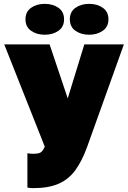

<svg xmlns="http://www.w3.org/2000/svg" viewBox="-20 -760 664 995"><path d="M152 215Q137 215 122 212V34Q137 37 152 37Q170 37 181 34Q192 31 199 22.5Q206 14 212 0L2 -530H237L331 -250L417 -530H622L432 0Q405 75 370 122.5Q335 170 283 192.5Q231 215 152 215ZM212 -580Q170 -580 141 -600.5Q112 -621 112 -660Q112 -699 141 -719.5Q170 -740 212 -740Q254 -740 283 -719.5Q312 -699 312 -660Q312 -621 283 -600.5Q254 -580 212 -580ZM442 -580Q400 -580 371 -600.5Q342 -621 342 -660Q342 -699 371 -719.5Q400 -740 442 -740Q484 -740 513 -719.5Q542 -699 542 -660Q542 -621 512.5 -600.5Q483 -580 442 -580Z"/></svg>

Font: Golos Text Black
Style: Regular
Weight: 900
Designer: A.Korolkova, Vitaly Kuzmin
Foundry: ParaType Ltd
Version: Version 2.004